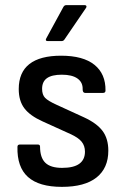

<svg xmlns="http://www.w3.org/2000/svg" viewBox="-20 -717 483 748"><path d="M221 11Q132 11 89 -27.5Q46 -66 48 -145Q48 -154 58 -154H127Q136 -154 136 -146Q136 -103 156.5 -83Q177 -63 222 -63Q267 -63 289 -79Q311 -95 311 -126Q311 -149 298 -165Q285 -181 254 -195L146 -244Q97 -266 75 -295Q53 -324 53 -370Q53 -435 94.5 -467.5Q136 -500 218 -500Q304 -500 348 -464.5Q392 -429 391 -364Q391 -355 381 -355H312Q302 -355 302 -369Q303 -396 282 -411Q261 -426 221 -426Q182 -426 163 -412.5Q144 -399 144 -371Q144 -348 155.5 -336Q167 -324 200 -309L307 -260Q357 -237 379.5 -207Q402 -177 402 -130Q402 -62 356 -25.5Q310 11 221 11ZM166 -557Q155 -557 160 -567L227 -690Q231 -697 238 -697H310Q315 -697 316.5 -693.5Q318 -690 315 -686L231 -563Q227 -557 220 -557Z"/></svg>

Font: Sofia Sans Semi Condensed Medium
Style: Regular
Weight: 500
Designer: Botio Nikoltchev, Ani Petrova
Foundry: lettersoup
Version: Version 4.100